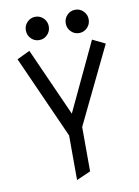

<svg xmlns="http://www.w3.org/2000/svg" viewBox="-98 -981 759 1046"><g transform="rotate(-10 281.0 -458.0)"><path d="M347.7 -805.4Q329.1 -824.2 329.1 -851.1Q329.1 -877.9 347.7 -896.7Q366.2 -915.5 392.6 -915.5Q418.9 -915.5 437.5 -896.7Q456.1 -877.9 456.1 -851.1Q456.1 -824.2 437.5 -805.4Q418.9 -786.6 392.6 -786.6Q366.2 -786.6 347.7 -805.4ZM127 -805.4Q108.4 -824.2 108.4 -851.1Q108.4 -877.9 127 -896.7Q145.5 -915.5 171.9 -915.5Q198.2 -915.5 216.8 -896.7Q235.4 -877.9 235.4 -851.1Q235.4 -824.2 216.8 -805.4Q198.2 -786.6 171.9 -786.6Q145.5 -786.6 127 -805.4ZM319.3 -279.8 319.8 -34.2 241.7 0 241.2 -246.6 36.6 -704.1 107.9 -738.3 276.4 -361.3 454.6 -739.3 524.9 -705.1Z"/></g></svg>

Font: NovaMono
Style: Regular
Weight: 400
Monospace: yes
Version: Version 1.2